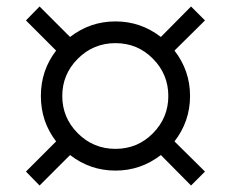

<svg xmlns="http://www.w3.org/2000/svg" viewBox="-20 -661 712 592"><path d="M569 -641 612 -598 518 -505Q566 -443 566 -365Q566 -287 518 -225L612 -132L569 -89L476 -183Q414 -135 336 -135Q258 -135 196 -183L102 -89L60 -132L153 -225Q106 -286 106 -365Q106 -444 153 -505L60 -598L102 -641L196 -547Q258 -595 336 -595Q414 -595 476 -547ZM220 -250Q268 -202 336 -202Q404 -202 451.5 -250Q499 -298 499 -365Q499 -432 451.5 -480Q404 -528 336 -528Q268 -528 220 -480Q172 -432 172 -365Q172 -298 220 -250Z"/></svg>

Font: M PLUS 1p
Style: Regular
Weight: 400
Version: Version 1.062